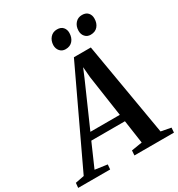

<svg xmlns="http://www.w3.org/2000/svg" viewBox="-291 -1101 1155 1243"><g transform="rotate(-30 287.0 -479.0)"><path d="M-72.5 0 -69 -36 -3 -49 326.5 -746.5H453L572 -50L646 -36L643.5 0H348L350.5 -36L430.5 -49L405.5 -222.5H154L78 -49L169.5 -36L166.5 0ZM177.5 -275H397.5L352.5 -583L346 -661L317.5 -593ZM307 -818Q281.5 -818 265.8 -835.5Q250 -853 250 -880Q251 -913.5 270.5 -935.5Q290 -957.5 321 -957.5Q350.5 -957.5 365.5 -940.2Q380.5 -923 380 -897.5Q379.5 -863 360.5 -840.5Q341.5 -818 307 -818ZM494 -818Q469 -818 453.2 -835.5Q437.5 -853 438 -880Q438.5 -913.5 457.8 -935.5Q477 -957.5 508 -957.5Q537.5 -957.5 552.5 -940.2Q567.5 -923 567 -897.5Q567 -863 548 -840.5Q529 -818 494 -818Z"/></g></svg>

Font: Merriweather 60pt SemiBold
Style: Italic
Weight: 600
Italic angle: -7.8°
Version: Version 2.101